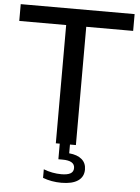

<svg xmlns="http://www.w3.org/2000/svg" viewBox="-62 -788 765 1048"><g transform="rotate(5 320.5 -264.0)"><path d="M343 0V48Q388 52 412.2 72.8Q436.5 93.5 436.5 129Q436.5 169 405 190.5Q373.5 212 314.5 212Q259.5 212 212.5 194V147Q260.5 165.5 310 165.5Q343 165.5 359.8 156Q376.5 146.5 376.5 126Q376.5 85.5 309.5 85.5H287V0H265.5V-648H8.5V-740H632.5V-648H375.5V0Z"/></g></svg>

Font: Encode Sans Semi Expanded Medium
Style: Regular
Weight: 500
Width: 6
Designer: Multiple Designers
Foundry: Impallari Type
Version: Version 2.000